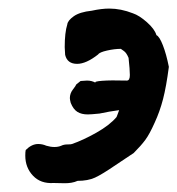

<svg xmlns="http://www.w3.org/2000/svg" viewBox="-20 -412 414 448"><path d="M374 -256Q368 -210 360.5 -181Q353 -152 341 -126Q329 -99 319 -85.5Q309 -72 292 -55L250 -27Q218 -5 201.5 2.5Q185 10 161 10Q148 16 129 15.5Q110 15 105 15Q75 17 57 -2Q39 -21 39 -49Q39 -58 40 -62Q54 -76 69 -76Q79 -76 88 -72Q98 -69 107 -69Q116 -69 123 -72Q129 -75 137.5 -75Q146 -75 148 -76Q174 -85 205 -102.5Q236 -120 252 -139Q253 -141 254.5 -145.5Q256 -150 258 -155Q235 -152 212 -147Q192 -145 185 -145Q170 -145 160.5 -151Q151 -157 145 -172Q143 -180 143 -183Q143 -194 150 -203Q157 -212 158 -215L168 -223L183 -224Q194 -224 203 -219Q199 -222 218.5 -223.5Q238 -225 275 -224H276Q283 -224 283 -237Q283 -249 280 -277Q275 -289 269 -293Q263 -297 262 -298Q247 -298 229.5 -294Q212 -290 209 -285Q181 -263 160 -263Q137 -263 132 -284L131 -302Q131 -336 137 -355Q138 -364 152 -374Q166 -384 194 -387Q217 -392 235 -392Q262 -392 290 -381Q305 -376 323 -360Q341 -344 345 -330Q352 -327 360 -306.5Q368 -286 374 -256Z"/></svg>

Font: Caveat
Style: Bold
Weight: 700
Designer: Pablo Impallari
Foundry: Pablo Impallari
Version: Version 1.500; ttfautohint (v1.6)